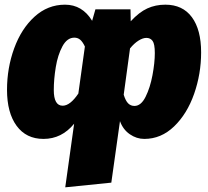

<svg xmlns="http://www.w3.org/2000/svg" viewBox="-20 -574 891 821"><path d="M840 -350Q840 -258 810 -172.5Q780 -87 724.5 -33.5Q669 20 597 20Q564 20 535 0Q506 -20 493 -56L456 207L259 227L297 -45Q244 20 166 20Q92 20 51 -36Q10 -92 10 -190Q10 -283 40.5 -367Q71 -451 127.5 -502.5Q184 -554 258 -554Q332 -554 374 -485L388 -534H538L539 -483Q575 -522 610 -538Q645 -554 687 -554Q761 -554 800.5 -500.5Q840 -447 840 -350ZM315 -174 343 -375Q333 -396 322.5 -404.5Q312 -413 298 -413Q267 -413 247 -376Q227 -339 218.5 -287Q210 -235 210 -189Q210 -122 248 -122Q280 -122 315 -174ZM642 -347Q642 -386 632.5 -399Q623 -412 606 -412Q591 -412 572.5 -400.5Q554 -389 536 -367L509 -169Q517 -143 528 -132Q539 -121 555 -121Q583 -121 602.5 -160Q622 -199 632 -252.5Q642 -306 642 -347Z"/></svg>

Font: Fira Sans Black
Style: Italic
Weight: 900
Italic angle: -8°
Designer: Carrois Corporate & Edenspiekermann AG
Foundry: Carrois Corporate GbR & Edenspiekermann AG
Version: Version 4.203